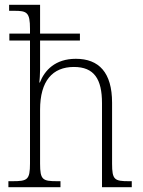

<svg xmlns="http://www.w3.org/2000/svg" viewBox="-20 -780 594 800"><path d="M15 0H232V-25H219C158 -25 147 -30 147 -98V-323C147 -443 199 -501 288 -501C372 -501 405 -451 405 -350V0H529V-25H517C457 -25 447 -31 447 -98V-352C447 -478 392 -535 296 -535C210 -535 166 -487 146 -436H144C145 -447 147 -470 147 -489V-611H313V-640H147V-760H18V-735H39C92 -735 105 -729 105 -660V-640H19V-611H105V-99C105 -30 94 -25 31 -25H15Z"/></svg>

Font: Noto Serif Myanmar SemiCondensed ExtraLight
Style: Regular
Weight: 200
Width: 4
Designer: Ben Mitchell and the Monotype Design Team
Foundry: Monotype Imaging Inc.
Version: Version 2.106